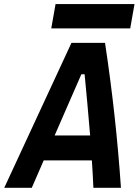

<svg xmlns="http://www.w3.org/2000/svg" viewBox="-52 -899 664 919"><path d="M-31.7 0 290 -693.8H450.7Q503.4 -346.2 526.9 0H395Q393.6 -32.7 391.8 -65.7Q390.1 -98.6 387.7 -131.3H157.2L100.1 0ZM209.5 -250.5H379.4Q373.5 -323.7 366.7 -397Q359.9 -470.2 353 -543.5H337.4ZM193.4 -763.2 213.9 -879.4H591.8L571.3 -763.2Z"/></svg>

Font: CaskaydiaCove NFP
Style: Bold Italic
Weight: 700
Italic angle: -10°
Designer: Aaron Bell
Foundry: Saja Typeworks
Version: Version 2111.001; VTT 6.35;Nerd Fonts 3.1.1